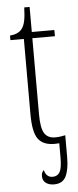

<svg xmlns="http://www.w3.org/2000/svg" viewBox="-59 -688 377 924"><g transform="rotate(-5 130.0 -226.5)"><path d="M183 10Q128 10 104 -23Q80 -56 80 -142V-506H15V-528Q54 -531 72 -553Q84 -568 89 -593Q94 -618 95 -657H121V-536H230V-506H121V-139Q121 -71 137.5 -46Q154 -21 188 -21Q202 -21 213 -22.5Q224 -24 238 -27V3V79Q238 138 222 171Q206 204 164 204Q140 204 124.5 192.5Q109 181 109 159Q109 148 112.5 141.5Q116 135 121 131Q124 147 134 157Q144 167 160 167Q184 167 195 148Q206 129 206 78V9Q194 10 183 10Z"/></g></svg>

Font: Noto Serif Condensed ExtraLight
Style: Regular
Weight: 200
Width: 3
Designer: Monotype Design Team
Foundry: Monotype Imaging Inc.
Version: Version 2.013; ttfautohint (v1.8.4.7-5d5b)